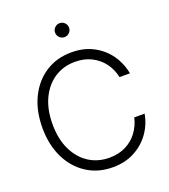

<svg xmlns="http://www.w3.org/2000/svg" viewBox="-165 -1047 1032 1175"><g transform="rotate(-20 351.0 -460.0)"><path d="M367.7 10.3Q271 10.3 197.8 -37.4Q124.5 -85 83.7 -169.2Q43 -253.4 43 -363.3Q43 -474.1 83.7 -558.3Q124.5 -642.6 197.5 -690.2Q270.5 -737.8 367.7 -737.8Q447.3 -737.8 508.8 -705.3Q570.3 -672.9 609.4 -617.7Q648.4 -562.5 660.6 -494.6H592.8Q582 -546.9 551.8 -587.6Q521.5 -628.4 474.9 -652.1Q428.2 -675.8 367.7 -675.8Q292 -675.8 233.6 -637.5Q175.3 -599.1 142.1 -529.1Q108.9 -459 108.9 -363.3Q108.9 -267.6 142.1 -197.8Q175.3 -127.9 233.6 -89.8Q292 -51.8 367.7 -51.8Q427.7 -51.8 474.4 -75.2Q521 -98.6 551.3 -139.6Q581.5 -180.7 593.3 -231.9H660.6Q648.9 -164.6 609.6 -109.6Q570.3 -54.7 508.8 -22.2Q447.3 10.3 367.7 10.3ZM360.8 -839.4Q342.3 -839.4 328.9 -852.5Q315.4 -865.7 315.4 -884.8Q315.4 -903.8 328.9 -917Q342.3 -930.2 360.8 -930.2Q379.4 -930.2 392.8 -917Q406.2 -903.8 406.2 -884.8Q406.2 -865.7 392.8 -852.5Q379.4 -839.4 360.8 -839.4Z"/></g></svg>

Font: Inter Display Light
Style: Regular
Weight: 300
Designer: Rasmus Andersson
Foundry: rsms
Version: Version 4.000;git-a52131595